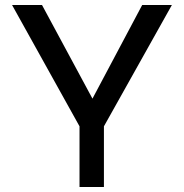

<svg xmlns="http://www.w3.org/2000/svg" viewBox="-20 -743 731 763"><path d="M296 -241 28 -723H147L362 -324L332 -322L545 -723H663L393 -241V0H296Z"/></svg>

Font: Josefin Sans Thin
Style: Regular
Weight: 400
Version: Version 2.000